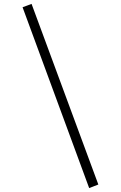

<svg xmlns="http://www.w3.org/2000/svg" viewBox="-20 -809 616 980"><path d="M95.2 -772 141.1 -789.1 481.9 132.8 435.1 150.9Z"/></svg>

Font: Dihjauti
Style: Regular
Weight: 400
Designer: T. Christopher White
Version: Version 3.0.0